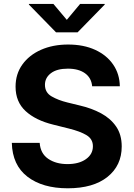

<svg xmlns="http://www.w3.org/2000/svg" viewBox="-20 -969 695 999"><path d="M332.5 10.7Q201.2 10.7 122.8 -49.6Q44.4 -109.9 41.5 -225.6H186.5Q190.4 -170.4 230.7 -142.8Q271 -115.2 331.1 -115.2Q390.6 -115.2 427 -140.9Q463.4 -166.5 463.4 -208Q463.4 -245.6 430.4 -265.6Q397.5 -285.6 337.9 -300.3L257.8 -320.3Q165.5 -342.8 113.3 -390.9Q61 -439 61 -518.1Q61 -584 96.4 -633.3Q131.8 -682.6 193.6 -710Q255.4 -737.3 334.5 -737.3Q415 -737.3 475.1 -709.7Q535.2 -682.1 568.8 -633.1Q602.5 -584 603.5 -520H459.5Q455.6 -564 422.1 -587.9Q388.7 -611.8 333 -611.8Q275.9 -611.8 244.9 -588.1Q213.9 -564.5 213.9 -527.8Q213.9 -487.3 248.8 -467.3Q283.7 -447.3 330.1 -436L396 -419.9Q457 -405.8 506.3 -379.2Q555.7 -352.5 584.5 -310.3Q613.3 -268.1 613.3 -207Q613.3 -107.9 539.3 -48.6Q465.3 10.7 332.5 10.7ZM257.8 -948.7 327.6 -865.7 397 -948.7H524.9V-945.3L383.8 -800.8H271.5L130.4 -945.3V-948.7Z"/></svg>

Font: Inter-Bold
Style: Bold
Weight: 700
Designer: Rasmus Andersson
Foundry: rsms
Version: Version 4.000;git-a52131595